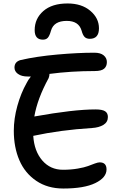

<svg xmlns="http://www.w3.org/2000/svg" viewBox="-20 -1025 706 1114"><path d="M372.1 -1004.9Q453.6 -1004.9 503.9 -962.4Q554.2 -919.9 554.2 -860.8Q554.2 -799.8 501 -799.8Q481.9 -799.8 471.2 -810.3Q460.4 -820.8 453.1 -848.1Q436.5 -903.8 367.2 -903.8Q292 -903.8 275.9 -847.2Q267.6 -817.4 257.6 -806.2Q247.6 -794.9 229 -794.9Q181.2 -794.9 181.2 -850.1Q181.2 -917 231.4 -960.9Q281.7 -1004.9 372.1 -1004.9ZM347.2 68.8Q256.3 68.8 190.4 24.2Q124.5 -20.5 92.3 -95.5Q60.1 -170.4 60.1 -266.1Q60.1 -336.4 80.6 -410.4Q101.1 -484.4 134.8 -543.9Q142.1 -559.6 159.2 -581.1H141.1Q105 -581.1 84.5 -595.9Q64 -610.8 64 -632.8Q64 -667 100.1 -676.8Q192.4 -697.8 311.8 -708.5Q431.2 -719.2 527.8 -719.2Q563 -719.2 581.5 -703.9Q600.1 -688.5 600.1 -665Q600.1 -640.1 584.2 -626.5Q568.4 -612.8 529.8 -612.8Q392.6 -612.8 267.1 -596.2Q267.1 -585 262.2 -571.8Q196.8 -452.1 179.2 -349.1Q407.2 -390.1 534.2 -390.1Q573.2 -390.1 589.6 -379.6Q606 -369.1 606 -346.2Q606 -316.4 580.1 -300.5Q554.2 -284.7 513.2 -282.2Q332 -271 172.9 -236.8Q178.7 -147.9 225.3 -94Q272 -40 345.2 -40Q391.6 -40 430.9 -46.9Q470.2 -53.7 490.7 -61.5Q511.2 -69.3 529.8 -76.2Q548.3 -83 558.1 -83Q598.1 -83 598.1 -42Q598.1 5.4 533.2 37.1Q468.3 68.8 347.2 68.8Z"/></svg>

Font: Shantell Sans Irregular Bouncy
Style: Regular
Weight: 500
Designer: Stephen Nixon, Anya Danilova, Shantell Martin
Foundry: Arrow Type
Version: Version 1.006;[9816181b4]